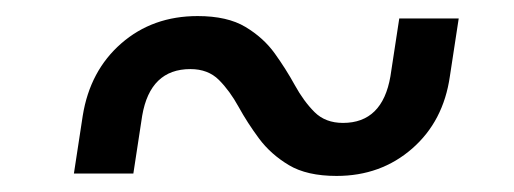

<svg xmlns="http://www.w3.org/2000/svg" viewBox="-20 -472 640 239"><path d="M72 -256 83 -328Q92 -384 131 -418Q170 -452 226 -452Q263 -452 285.5 -438.5Q308 -425 322 -405.5Q336 -386 347 -366Q358 -346 371.5 -332.5Q385 -319 407 -319Q456 -319 466 -377L477 -449H551L540 -377Q532 -321 493 -287Q454 -253 399 -253Q362 -253 339.5 -266.5Q317 -280 302.5 -299.5Q288 -319 277 -339Q266 -359 252.5 -372.5Q239 -386 217 -386Q167 -386 157 -328L146 -256Z"/></svg>

Font: JetBrains Mono NL Light
Style: Italic
Weight: 300
Italic angle: -9°
Designer: Philipp Nurullin, Konstantin Bulenkov
Foundry: JetBrains
Version: Version 2.304; ttfautohint (v1.8.4.7-5d5b)